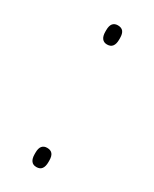

<svg xmlns="http://www.w3.org/2000/svg" viewBox="-129 -485 425 530"><g transform="rotate(30 83.5 -220.0)"><path d="M84 6Q73.5 6 68 -1.2Q62.5 -8.5 62.5 -22.5V-27.5Q62.5 -41.5 68 -48.2Q73.5 -55 84 -55Q95.5 -55 101 -48.2Q106.5 -41.5 106.5 -27.5V-22.5Q106.5 -8.5 101 -1.2Q95.5 6 84 6ZM84 -384.5Q73.5 -384.5 68 -391.8Q62.5 -399 62.5 -413V-418Q62.5 -432 68 -438.8Q73.5 -445.5 84 -445.5Q95.5 -445.5 101 -438.8Q106.5 -432 106.5 -418V-413Q106.5 -399 101 -391.8Q95.5 -384.5 84 -384.5Z"/></g></svg>

Font: Anek Tamil Medium Thin
Style: Regular
Weight: 250
Version: Version 1.003